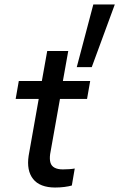

<svg xmlns="http://www.w3.org/2000/svg" viewBox="-20 -832 533 858"><path d="M226 6Q193 6 168 -3.5Q143 -13 128 -32Q113 -51 108 -77Q103 -103 108 -136L153 -390H50L64 -470H167L191 -604H285L261 -470H383L369 -390H248L204 -143Q201 -120 205.5 -105Q210 -90 224 -82.5Q238 -75 261 -75Q274 -75 289 -76Q304 -77 314 -79L301 -3Q287 1 267.5 3.5Q248 6 226 6ZM323 -532 397 -812H493L390 -532Z"/></svg>

Font: Gantari Medium
Style: Italic
Weight: 500
Italic angle: -10°
Designer: Anugrah Pasau
Foundry: Lafontype
Version: Version 1.000